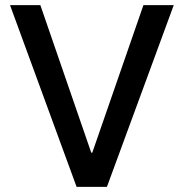

<svg xmlns="http://www.w3.org/2000/svg" viewBox="-20 -727 715 747"><path d="M335 -133H339L538 -707H656L396 0H278L19 -707H137Z"/></svg>

Font: 42dot Sans Light SemiBold
Style: Regular
Weight: 600
Version: Version 1.000